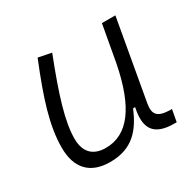

<svg xmlns="http://www.w3.org/2000/svg" viewBox="-123 -665 831 814"><g transform="rotate(-30 293.0 -258.0)"><path d="M198.2 10.3C309.6 10.3 358.9 -53.2 395.5 -138.7H405.3C385.7 -47.4 410.2 4.9 514.6 4.9H525.9L536.6 -53.7H523.4C466.3 -56.2 449.2 -75.7 458 -126.5L527.3 -517.6H461.4L429.7 -341.3C391.6 -144 320.3 -50.8 211.9 -50.8C149.4 -50.8 115.7 -85.4 115.7 -150.9C115.7 -232.9 148.9 -341.8 216.3 -514.6L152.3 -527.3C86.4 -365.2 49.8 -251 49.8 -145C49.8 -43.9 101.6 10.3 198.2 10.3Z"/></g></svg>

Font: Cascadia Mono NF Light
Style: Italic
Weight: 300
Italic angle: -10°
Monospace: yes
Designer: Aaron Bell
Foundry: Saja Typeworks
Version: Version 2404.023